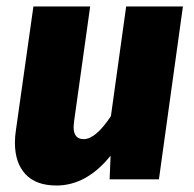

<svg xmlns="http://www.w3.org/2000/svg" viewBox="-20 -553 598 592"><path d="M26 -113Q26 -132 29 -151L83 -533H258L209 -183Q207 -167 207 -161Q207 -124 238 -124Q275 -124 322 -195L369 -533H544L470 0H318L321 -73Q247 19 154 19Q91 19 58.5 -16Q26 -51 26 -113Z"/></svg>

Font: Trujillo ExtraBold
Style: Italic
Weight: 800
Italic angle: -8°
Designer: Fira Sans original fonts by bBox Type GmbH, Carrois Corporate GbR, & Edenspiekermann AG / Changes by Cristiano Sobral
Foundry: Fira Sans original fonts by bBox Type GmbH, Carrois Corporate GbR, & Edenspiekermann AG / Changes by Cristiano Sobral
Version: Version 4.301;July 28, 2020;FontCreator 13.0.0.2655 64-bit